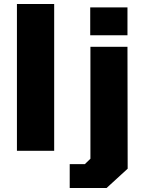

<svg xmlns="http://www.w3.org/2000/svg" viewBox="-20 -757 726 964"><path d="M65 0V-737H252V0ZM433 -580V-720H620V-580ZM330 187V67H406L434 40V-522H620L621 90L515 187Z"/></svg>

Font: Tomorrow
Style: Bold
Weight: 700
Designer: Tony de Marco, Monica Rizzolli
Foundry: Just in Type
Version: Version 2.002